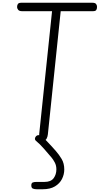

<svg xmlns="http://www.w3.org/2000/svg" viewBox="-20 -1024 726 1398"><path d="M291.5 0Q274.5 0 269 -13.5Q263.5 -27 265.5 -48.5L359 -942.5H141Q121 -942.5 112.8 -952Q104.5 -961.5 104.5 -974Q104.5 -986.5 110.5 -995.2Q116.5 -1004 136 -1004H652.5Q672.5 -1004 679.5 -995Q686.5 -986 686.5 -974Q686.5 -960 681 -951.2Q675.5 -942.5 656 -942.5H422L328.5 -45.5Q326.5 -27.5 319 -13.8Q311.5 0 291.5 0ZM247 354Q231 354 219.5 349.2Q208 344.5 208 326Q208 308.5 218.8 304.5Q229.5 300.5 247 300.5H305Q350.5 300.5 370.5 273.5Q390.5 246.5 390.5 209Q390.5 181 378.8 159Q367 137 356 124Q332.5 96 301 60Q269.5 24 241.5 1Q233.5 -6 234.5 -15.5Q235.5 -25 242.8 -32.5Q250 -40 259.5 -40Q266.5 -40 270.8 -39Q275 -38 286 -29.5Q299 -19 318.8 1.5Q338.5 22 357.5 42.8Q376.5 63.5 387.5 76.5Q409.5 101.5 428.8 133.5Q448 165.5 448 210Q448 246 431.5 279Q415 312 380.2 333Q345.5 354 290.5 354Z"/></svg>

Font: Edu NSW ACT Hand Pre
Style: Regular
Weight: 400
Designer: Tina and Corey Anderson, Eben Sorkin, Mirko Velimirovic
Foundry: Sorkin Type Co.
Version: Version 2.000